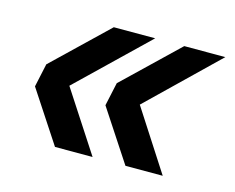

<svg xmlns="http://www.w3.org/2000/svg" viewBox="-66 -569 717 587"><g transform="rotate(15 292.0 -276.0)"><path d="M359 -476 143 -268 268 -76H149L42 -239L58 -313L228 -476ZM581 -476 366 -268 490 -76H372L265 -239L281 -313L451 -476Z"/></g></svg>

Font: Geist Medium
Style: Italic
Weight: 500
Italic angle: -12°
Designer: Basement.studio, Andrés Briganti, Mateo Zaragoza
Foundry: Basement.studio, Vercel, Andrés Briganti, Guido Ferreyra, Mateo Zaragoza
Version: Version 1.500; ttfautohint (v1.8.4.7-5d5b)